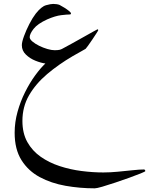

<svg xmlns="http://www.w3.org/2000/svg" viewBox="-20 -477 780 1004"><path d="M739.7 418Q739.7 419.9 716.1 429.7Q692.4 439.5 656.2 452.4Q620.1 465.3 582.3 478Q544.4 490.7 514.9 499.3Q485.4 507.8 475.6 507.8Q397.5 507.8 322.8 494.6Q248 481.4 188 449.2Q127.9 417 92.3 360.4Q56.6 303.7 56.6 217.3Q56.6 161.6 71.8 107.4Q86.9 53.2 111.1 4.9Q135.3 -43.5 163.3 -82Q191.4 -120.6 217.3 -145Q194.3 -147.9 165.5 -159.4Q136.7 -170.9 115.5 -191.4Q94.2 -211.9 94.2 -240.7Q94.2 -257.3 105.5 -288.1Q116.7 -318.8 133.5 -351.6Q150.4 -384.3 167 -405.8Q196.3 -442.9 220.7 -449.7Q245.1 -456.5 258.3 -456.5Q266.6 -456.5 276.4 -455.1Q286.1 -453.6 291.5 -451.2Q303.2 -445.3 317.1 -436.5Q331.1 -427.7 341.1 -419.4Q351.1 -411.1 351.1 -407.2Q351.1 -401.4 345.2 -401.4Q331.1 -401.4 300 -397.7Q269 -394 226.6 -375.5Q176.3 -352.5 155.8 -326.2Q135.3 -299.8 135.3 -282.7Q135.3 -272 149.4 -260Q163.6 -248 184.8 -237.5Q206.1 -227.1 228 -220.7Q250 -214.4 265.6 -214.4Q269.5 -214.4 281.7 -215.1Q293.9 -215.8 303.2 -220.7Q322.8 -231 353.5 -248Q384.3 -265.1 415.3 -282.5Q446.3 -299.8 467.5 -311.8Q488.8 -323.7 489.7 -323.7Q493.7 -323.7 493.7 -319.3Q493.7 -317.4 484.4 -303Q475.1 -288.6 462.6 -270Q450.2 -251.5 439.9 -237.3Q429.7 -223.1 427.7 -221.7Q423.3 -218.3 404.3 -208.3Q385.3 -198.2 361.3 -184.1Q286.1 -140.1 226.3 -89.4Q166.5 -38.6 131.8 21.5Q97.2 81.5 97.2 155.3Q97.2 219.7 123 265.9Q148.9 312 192.9 342.8Q236.8 373.5 292 391.6Q347.2 409.7 406.2 417.2Q465.3 424.8 520.5 424.8Q555.7 424.8 596.4 420.9Q637.2 417 673.8 413.1Q710.4 409.2 731.9 409.2Q739.7 409.2 739.7 418Z"/></svg>

Font: Scheherazade New Rohingya
Style: Regular
Weight: 400
Designer: SIL International
Foundry: SIL International
Version: Version 3.000 ; LngRng